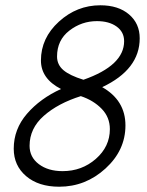

<svg xmlns="http://www.w3.org/2000/svg" viewBox="-20 -701 556 727"><path d="M204 6Q126 6 79 -34Q32 -74 32 -138Q32 -212 82 -270Q132 -328 211 -364Q135 -403 135 -472Q135 -557 203 -619Q271 -681 360 -681Q428 -681 468.5 -646.5Q509 -612 509 -556Q509 -438 367 -371Q455 -321 455 -226Q455 -132 379.5 -63Q304 6 204 6ZM296 -399Q450 -453 450 -545Q450 -580 421.5 -600.5Q393 -621 347 -621Q289 -621 242.5 -585Q196 -549 196 -487Q196 -456 220 -435.5Q244 -415 296 -399ZM217 -53Q290 -53 343 -99.5Q396 -146 396 -212Q396 -257 365 -289Q334 -321 286 -337Q200 -310 146 -262.5Q92 -215 92 -149Q92 -106 127 -79.5Q162 -53 217 -53Z"/></svg>

Font: Comic Neue
Style: Italic
Weight: 400
Italic angle: -12°
Designer: Craig Rozynski
Foundry: Craig Rozynski
Version: Version 2.003